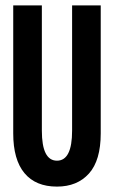

<svg xmlns="http://www.w3.org/2000/svg" viewBox="-20 -680 422 711"><path d="M191 11Q112 11 70.5 -39Q29 -89 29 -186V-660H135V-196Q135 -85 191 -85Q247 -85 247 -196V-660H353V-186Q353 -86 309.5 -37.5Q266 11 191 11Z"/></svg>

Font: Bricolage Grotesque 96pt Condensed Medium
Style: Regular
Weight: 500
Width: 3
Designer: Mathieu Triay
Foundry: Atelier Triay
Version: Version 1.001; ttfautohint (v1.8.4.7-5d5b);gftools[0.9.33.de